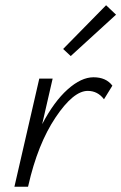

<svg xmlns="http://www.w3.org/2000/svg" viewBox="-20 -713 463 733"><path d="M423 -657 250 -499 221 -526 385 -693ZM337 -418Q385 -418 409 -386L377 -334Q353 -366 315 -366Q260 -366 192 -264.5Q124 -163 88 -4L87 0H35L130 -413H181L141 -239Q186 -325 238 -371.5Q290 -418 337 -418Z"/></svg>

Font: EauTestText Semilight
Style: Italic
Weight: 300
Italic angle: -12°
Designer: Christian Thalmann (Catharsis Fonts)
Version: Version 0.001;PS 000.001;hotconv 1.0.88;makeotf.lib2.5.64775